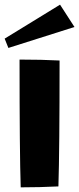

<svg xmlns="http://www.w3.org/2000/svg" viewBox="-34 -803 340 825"><path d="M50 -547Q146 -547 222 -543Q222 -157 217 -2Q136 2 55 2Q50 -145 50 -547ZM-14 -637 224 -783 286 -687 2 -597Z"/></svg>

Font: Otomanopee One
Style: Regular
Weight: 400
Designer: Das Ende der Wildnis
Foundry: Gutenberg Labo
Version: Version 3.005